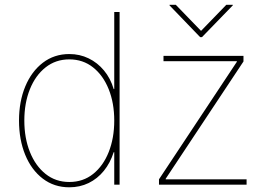

<svg xmlns="http://www.w3.org/2000/svg" viewBox="-20 -778 1132 809"><path d="M272 11.2Q208 11.2 160.2 -25.4Q112.3 -62 86.2 -125.7Q60.1 -189.5 60.1 -270Q60.1 -350.1 86.4 -413.6Q112.8 -477.1 160.6 -513.7Q208.5 -550.3 272 -550.3Q315.9 -550.3 353.3 -532.2Q390.6 -514.2 418.2 -481Q445.8 -447.8 459 -402.8H461.4V-727.5H483.9V0H461.4V-136.7H459Q444.8 -91.8 417.7 -58.3Q390.6 -24.9 353.5 -6.8Q316.4 11.2 272 11.2ZM272 -11.2Q330.1 -11.2 372.6 -45.2Q415 -79.1 438.2 -137.7Q461.4 -196.3 461.4 -270Q461.4 -343.8 438 -402.1Q414.6 -460.4 372.1 -494.1Q329.6 -527.8 272 -527.8Q214.8 -527.8 172.1 -494.1Q129.4 -460.4 106 -402.1Q82.5 -343.8 82.5 -270Q82.5 -196.3 106 -137.7Q129.4 -79.1 171.9 -45.2Q214.4 -11.2 272 -11.2ZM649.9 0V-22.5L978 -517.6V-520H668.9V-542.5H1005.9V-519L678.2 -24.9V-22.5H1019V0ZM720.7 -757.8 827.1 -647.9 933.6 -757.8H960.9V-755.4L831.1 -621.6H823.2L694.3 -755.4V-757.8Z"/></svg>

Font: Inter 16pt Thin
Style: Regular
Weight: 250
Version: Version 4.001;git-66647c0bb